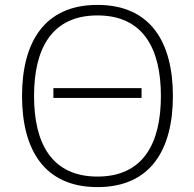

<svg xmlns="http://www.w3.org/2000/svg" viewBox="-20 -753 794 784"><path d="M378 -690C565 -690 637 -554 637 -361C637 -168 565 -32 378 -32C191 -32 119 -168 119 -361C119 -554 191 -690 378 -690ZM686 -361C686 -579 596 -733 378 -733C160 -733 70 -579 70 -361C70 -143 160 11 378 11C596 11 686 -143 686 -361ZM558 -393H198V-353H558Z"/></svg>

Font: Perun ExtraLight
Style: Regular
Weight: 200
Foundry: Copyright (c) Stefan Peev, Context Ltd, 2016
Version: Version 1.089